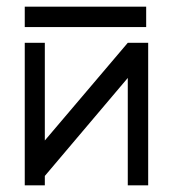

<svg xmlns="http://www.w3.org/2000/svg" viewBox="-20 -604 580 574"><path d="M423 -50H362V-371L114 -78V-50H54V-476H114V-184L362 -476H423ZM54 -584H417V-523H54Z"/></svg>

Font: 3270 Nerd Font Mono
Style: Regular
Weight: 400
Monospace: yes
Version: Version 3.0.1;Nerd Fonts 3.0.0